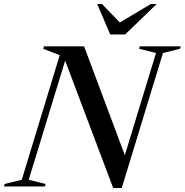

<svg xmlns="http://www.w3.org/2000/svg" viewBox="-55 -938 930 966"><path d="M584 -128 562.5 -122.5 730 -671.5 645 -692.5 648.5 -705H854.5L850.5 -692.5L765 -671.5L557.5 8H514.5L266 -651L281.5 -661.5L89.5 -33.5L174.5 -12.5L171 0H-35L-31 -12.5L54.5 -33.5L245.5 -660.5L162.5 -692.5L166.5 -705H368ZM733.5 -918 574.5 -764.5H499.5L434 -918H458L561 -811H524.5L704 -918Z"/></svg>

Font: Newsreader 60pt Medium
Style: Italic
Weight: 500
Italic angle: -17°
Designer: Hugues Gentile
Foundry: Production Type
Version: Version 1.003